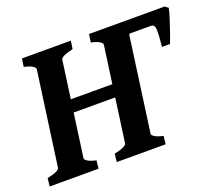

<svg xmlns="http://www.w3.org/2000/svg" viewBox="-108 -762 1032 910"><g transform="rotate(-20 408.0 -307.5)"><path d="M582.5 0H335.9L340.3 -40.5Q400.9 -53.2 403.3 -70.3L468.8 -544.4Q469.7 -550.3 457.3 -559.1Q444.8 -567.9 414.1 -574.7L419.9 -615.2H666.5L660.6 -574.7Q600.1 -561 597.7 -544.4L532.2 -70.3Q531.7 -64.5 544.2 -55.9Q556.6 -47.4 586.9 -40.5ZM453.1 -290.5H164.1L172.9 -354H461.9ZM244.1 0H-2.4L2 -40.5Q62.5 -53.2 64.9 -70.3L130.4 -544.4Q131.3 -550.3 118.9 -559.1Q106.4 -567.9 75.7 -574.7L81.5 -615.2H328.1L322.3 -574.7Q261.7 -561 259.3 -544.4L193.8 -70.3Q193.4 -64.5 205.6 -55.9Q217.8 -47.4 248.5 -40.5ZM817.4 -603Q814.5 -586.4 804.4 -554.7Q794.4 -522.9 783.2 -490.5Q772 -458 764.6 -439.5H724.1Q730.5 -502 728.8 -526.6Q727.1 -551.3 710 -551.3H557.1L576.2 -615.2H800.8Z"/></g></svg>

Font: Gentium Book Plus
Style: Bold Italic
Weight: 700
Italic angle: -8°
Designer: Victor Gaultney, Annie Olsen, Iska Routamaa, Becca Hirsbrunner
Foundry: SIL International
Version: Version 6.101